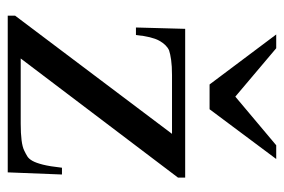

<svg xmlns="http://www.w3.org/2000/svg" viewBox="-136 -580 717 484"><g transform="rotate(90 222.0 -338.5)"><path d="M127.9 -32.7H292Q342.3 -32.7 359.9 -41.5Q368.2 -45.4 374.5 -49.3Q380.9 -53.2 386 -62.3Q391.1 -71.3 395.5 -88.6Q399.9 -106 403.3 -136.7H420.4L415 0H20V-18.6L317.9 -414.1H169.9Q147 -414.1 131.6 -411.9Q116.2 -409.7 107.4 -406.7Q93.3 -400.4 83 -381.8Q72.8 -363.3 68.8 -323.2H49.8L53.2 -447.3H428.2V-429.2ZM255.9 -508.8H193.4L67.4 -676.8H102.1L224.1 -573.7L346.7 -676.8H381.3Z"/></g></svg>

Font: Doulos SIL APac
Style: Regular
Weight: 400
Designer: Walt Agee, Victor Gaultney, Peter Martin, Debbi Hosken, Becca Hirsbrunner
Foundry: SIL International
Version: Version 5.000